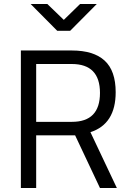

<svg xmlns="http://www.w3.org/2000/svg" viewBox="-20 -946 656 966"><path d="M162 -265V0H85V-692H341Q451 -692 506.5 -641Q562 -590 562 -482Q562 -322 435 -281L568 0H483L358 -265ZM342 -333Q483 -333 483 -478.5Q483 -624 341 -624H162V-333ZM268 -791 134 -926H218L301 -846L383 -926H467L333 -791Z"/></svg>

Font: Titillium Web
Style: Regular
Weight: 400
Version: Version 1.002;PS 57.000;hotconv 1.0.70;makeotf.lib2.5.55311